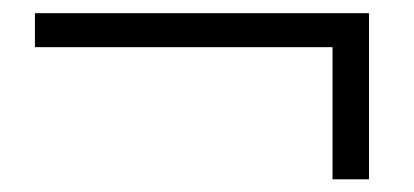

<svg xmlns="http://www.w3.org/2000/svg" viewBox="-20 -456 642 298"><path d="M34.2 -435.5H552.7V-177.7H496.1V-382.8H34.2Z"/></svg>

Font: GenRyuMin TW TTF Bold
Style: Regular
Weight: 700
Version: Version 1.300